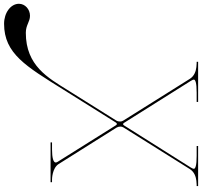

<svg xmlns="http://www.w3.org/2000/svg" viewBox="-46 -994 1040 989"><g transform="rotate(-90 474.5 -500.0)"><path d="M505.5 -673.5C567 -772 630 -887.5 799.5 -887.5C840 -887.5 856 -866 887 -866C921 -866 949 -891.5 949 -923C949 -965 903 -999.5 846 -999.5C692 -999.5 627 -886 508 -696L337.5 -424C336 -421.5 333 -418.5 330 -418.5C327 -418.5 324 -422 322.5 -424.5L135 -723.5C132.5 -727.5 131.5 -731 131.5 -733.5C131.5 -745.5 155 -752.5 198.5 -752.5H235V-760H30V-752.5H45C45 -752.5 102.5 -752 123.5 -718.5L311 -420.5C314.5 -415 316.5 -407.5 316.5 -400.5C316.5 -394.5 315 -389 312 -384.5L97.5 -42.5C82.5 -19 58 -11.5 37.5 -9C30 -8 23 -7.5 17.5 -7.5H10C10 -7.5 9.5 0 10 0H216.5V-7.5H166C114 -7.5 99 -14.5 99 -22C99 -24.5 100.5 -29.5 105.5 -37.5L321.5 -380C323 -382.5 326 -386.5 329 -386.5C332 -386.5 334.5 -383.5 336 -381L552 -37.5C557 -29.5 558.5 -24.5 558.5 -22C558.5 -14.5 543.5 -7.5 491.5 -7.5H443.5V0H650C650.5 0 650 -7.5 650 -7.5H642.5C637 -7.5 630 -8 622.5 -9C602 -11.5 577.5 -19 562.5 -42.5L347 -386C344 -390.5 342.5 -396 342.5 -402C342.5 -409 344 -416 347.5 -421.5Z"/></g></svg>

Font: ZnikomitNo24
Style: Regular
Weight: 500
Designer: gluk
Foundry: gluk
Version: Version 0.55